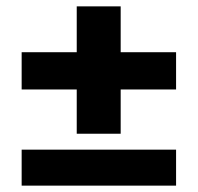

<svg xmlns="http://www.w3.org/2000/svg" viewBox="-20 -672 621 603"><path d="M221 -652H359V-508H533V-391H359V-252H221V-391H48V-508H221ZM48 -202H533V-89H48Z"/></svg>

Font: Montserrat_am3
Style: Bold
Weight: 700
Designer: Julieta Ulanovsky
Foundry: Julieta Ulanovsky. Armenina letters added by Vahan Hovhannisyan
Version: Version 2.001